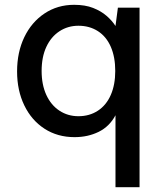

<svg xmlns="http://www.w3.org/2000/svg" viewBox="-20 -558 670 798"><path d="M460 220V-79Q435 -32 390 -10Q345 12 290 12Q219 12 165 -23Q111 -58 81 -120Q51 -182 51 -261Q51 -341 81 -403.5Q111 -466 165 -502Q219 -538 288 -538Q334 -538 367 -525Q400 -512 423 -492Q446 -472 460 -450L470 -526H560V220ZM306 -75Q352 -75 387 -98Q422 -121 440.5 -163.5Q459 -206 459 -263Q459 -321 440.5 -363.5Q422 -406 387 -428.5Q352 -451 306 -451Q262 -451 227 -428Q192 -405 172.5 -363Q153 -321 153 -263Q153 -206 172.5 -163.5Q192 -121 227 -98Q262 -75 306 -75Z"/></svg>

Font: DM Sans 9pt Medium
Style: Regular
Weight: 500
Version: Version 4.004;gftools[0.9.30]